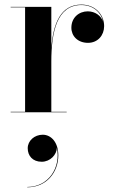

<svg xmlns="http://www.w3.org/2000/svg" viewBox="-20 -490 495 838"><path d="M26.5 -2V0H271V-2H204V-222C204 -349 228 -468 335 -468C387 -468 421.5 -435.5 430 -396C421 -421 395.5 -440.5 363 -440.5C325 -440.5 291.5 -413.5 291.5 -369C291.5 -332.5 319.5 -303 364 -303C407 -303 434.5 -336 434.5 -376C434.5 -425 397 -470 335 -470C244 -470 212 -386 204 -280.5V-460H26.5V-458H89.5V-2ZM101 157C101 189.5 122 216 162 216C199 216 228.5 185 228 154C247 242 191 326 99 326V327.5C184 327.5 234.5 261 234.5 188C234.5 131.5 203.5 98 166.5 98C130 98 101 124.5 101 157Z"/></svg>

Font: Bodoni* 96pt Medium
Style: Regular
Weight: 500
Version: Version 2.3